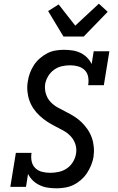

<svg xmlns="http://www.w3.org/2000/svg" viewBox="-20 -1013 640 1041"><path d="M287 8Q262 8 239 4.5Q216 1 195 -9Q174 -19 158 -34.5Q142 -50 132 -70L121 0H36L66 -184H151Q147 -161 151.5 -139Q156 -117 171 -102Q186 -87 208 -81.5Q230 -76 253 -76Q275 -76 298.5 -81Q322 -86 342 -99.5Q362 -113 375 -134Q388 -155 392 -178Q397 -205 389 -230Q381 -255 364 -273.5Q347 -292 324.5 -304.5Q302 -317 279 -328.5Q256 -340 235 -354Q214 -368 195.5 -385Q177 -402 162.5 -423Q148 -444 139.5 -468Q131 -492 128.5 -519Q126 -546 131 -573Q134 -595 142.5 -617.5Q151 -640 164 -660Q177 -680 196 -696.5Q215 -713 236 -724Q257 -735 280.5 -739Q304 -743 326 -743Q350 -743 373 -739.5Q396 -736 416 -726.5Q436 -717 451.5 -701.5Q467 -686 477 -666L488 -735H573L543 -551H458Q462 -574 458 -596Q454 -618 439.5 -632.5Q425 -647 404 -653Q383 -659 360 -659Q338 -659 315.5 -654Q293 -649 273.5 -635Q254 -621 241.5 -600.5Q229 -580 225 -558Q221 -531 228.5 -505.5Q236 -480 253 -461.5Q270 -443 292.5 -430.5Q315 -418 338 -406.5Q361 -395 382.5 -381.5Q404 -368 422 -350.5Q440 -333 454.5 -312Q469 -291 477.5 -267Q486 -243 488.5 -216.5Q491 -190 487 -162Q483 -139 474 -117Q465 -95 451.5 -74.5Q438 -54 419 -37.5Q400 -21 378.5 -10.5Q357 0 333 4Q309 8 287 8ZM324 -815 241 -953 298 -989 388 -874 516 -993 564 -949 434 -815Z"/></svg>

Font: Iosevka HT Medium Extended
Style: Italic
Weight: 500
Width: 7
Italic angle: -9°
Monospace: yes
Designer: Belleve Invis
Foundry: Belleve Invis
Version: Version 32.3.0; ttfautohint (v1.8.4)